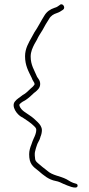

<svg xmlns="http://www.w3.org/2000/svg" viewBox="-20 -736 413 889"><path d="M49 -266C31 -244 58 -205 82 -193H83C101 -181 122 -168 138 -152C141 -149 148 -143 148 -135C148 -122 142 -107 137 -97L131 -83L125 -66C120 -54 115 -38 115 -22C115 23 132 35 158 55C181 75 205 96 238 102C251 104 265 111 275 116H276C289 122 335 143 339 126C341 119 336 115 330 114C313 110 301 102 288 94C257 78 223 77 198 54C182 42 169 31 155 19C147 12 142 7 142 -7C141 -12 141 -18 141 -22C141 -25 141 -29 142 -33L145 -45C146 -50 148 -54 149 -58C153 -75 164 -86 167 -101V-102C171 -110 174 -123 174 -133C174 -148 165 -160 155 -170C144 -181 131 -193 117 -202C101 -214 79 -223 70 -246V-252L71 -254C79 -262 89 -268 99 -273C111 -281 128 -296 140 -308H141C154 -319 166 -329 166 -347C166 -355 164 -363 158 -371C155 -376 151 -380 150 -384C139 -411 122 -435 122 -474C122 -497 131 -515 139 -531L151 -552C154 -559 158 -566 162 -573L177 -597L192 -624L207 -648C215 -663 229 -671 242 -675C254 -679 262 -684 272 -691C286 -701 269 -725 257 -713C251 -709 243 -702 233 -700C212 -693 196 -682 185 -663C169 -638 157 -612 139 -586L127 -564C113 -539 96 -511 96 -476C96 -432 112 -406 127 -375C129 -370 131 -364 136 -357C138 -354 140 -351 140 -347C140 -343 137 -341 137 -341C134 -336 128 -331 122 -326C112 -317 100 -303 85 -296C72 -285 58 -278 49 -266ZM130 -83H131ZM233 -700H234ZM287 94H288Z"/></svg>

Font: Stray Cat
Style: LtExt
Weight: 300
Version: Version 1.0